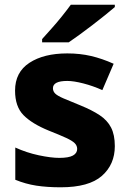

<svg xmlns="http://www.w3.org/2000/svg" viewBox="-20 -786 549 816"><path d="M468 -165Q468 -87 413 -38.5Q358 10 238 10Q180 10 134.5 3Q89 -4 45 -22V-159Q93 -137 145 -126Q197 -115 232 -115Q272 -115 290 -125Q308 -135 308 -153Q308 -167 297.5 -177.5Q287 -188 261 -200Q235 -212 187 -231Q116 -260 80 -296.5Q44 -333 44 -401Q44 -479 105 -519Q166 -559 266 -559Q320 -559 367 -548Q414 -537 463 -515L415 -403Q375 -421 334 -431.5Q293 -442 266 -442Q205 -442 205 -411Q205 -398 214.5 -388.5Q224 -379 249.5 -368Q275 -357 322 -338Q371 -318 403.5 -296.5Q436 -275 452 -244Q468 -213 468 -165ZM468 -756Q452 -742 427 -722Q402 -702 373.5 -680Q345 -658 318 -638.5Q291 -619 272 -606H159V-620Q175 -638 198 -663.5Q221 -689 243 -716.5Q265 -744 281 -766H468Z"/></svg>

Font: Noto Sans Georgian ExtraBold
Style: Regular
Weight: 800
Designer: Monotype Design Team, Akaki Razmadze
Foundry: Google LLC
Version: Version 2.005; ttfautohint (v1.8.4.7-5d5b)